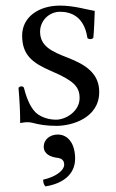

<svg xmlns="http://www.w3.org/2000/svg" viewBox="-20 -439 414 685"><path d="M186 41C157 41 136 60 136 84C136 111 161 120 178 123C196 125 209 129 209 149C209 167 183 191 134 202C134 211 136 220 142 226C199 217 248 187 248 127C248 75 224 41 186 41ZM46 -126C50 -79 52 -40 52 0C62 -2 71 -3 76 -3C83 -3 88 -3 95 -1C121 6 147 10 182 10C235 10 334 -17 334 -111C334 -176 287 -208 222 -233C165 -255 123 -274 123 -326C123 -365 155 -397 194 -397C229 -397 280 -384 292 -303C298 -298 307 -298 313 -304C316 -338 317 -369 318 -400C288 -405 244 -419 194 -419C118 -419 59 -378.3 59 -312C59 -242 96.3 -214 164 -185C242.3 -151.4 264 -130 264 -89C264 -42 215 -12 180 -12C143 -12 117 -28 107 -38C84 -60 71 -103 65 -127C59 -133 52 -132 46 -126Z"/></svg>

Font: Libertinus Serif Display
Style: Regular
Weight: 400
Designer: Philipp H. Poll
Foundry: Khaled Hosny
Version: Version 6.1